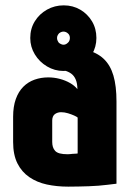

<svg xmlns="http://www.w3.org/2000/svg" viewBox="-20 -686 492 717"><path d="M218 -666Q184 -666 155.5 -650Q127 -634 110 -606.5Q93 -579 93 -544Q93 -511 110 -483Q127 -455 155.5 -438Q184 -421 217 -421Q252 -421 279.5 -438Q307 -455 323.5 -483Q340 -511 340 -544Q340 -579 323.5 -606.5Q307 -634 279.5 -650Q252 -666 218 -666ZM217 -568Q227 -568 235 -560Q241 -554 241 -544Q241 -539 239 -534Q237 -529 233 -526Q230 -523 226 -521Q222 -519 217 -519Q213 -519 208.5 -521Q204 -523 200 -526Q197 -530 195 -534.5Q193 -539 193 -544Q193 -550 195.5 -554.5Q198 -559 201 -562Q205 -565 209 -566.5Q213 -568 217 -568ZM269 -353Q259 -366 241.5 -376Q224 -386 203 -391.5Q182 -397 160 -397Q133 -397 109 -388.5Q85 -380 67 -362Q49 -344 39 -316Q29 -288 29 -250V-156Q29 -108 45 -76Q61 -44 89.5 -24.5Q118 -5 155 3Q192 11 235 11Q255 11 274 10.5Q293 10 311.5 9.5Q330 9 347.5 7.5Q365 6 382 4Q399 2 415 0V-307Q415 -365 403.5 -404Q392 -443 367 -466.5Q342 -490 301.5 -500Q261 -510 202 -510L185 -427Q204 -427 219.5 -423Q235 -419 246 -411Q257 -403 263 -388.5Q269 -374 269 -353ZM270 -247V-113Q270 -113 267.5 -112.5Q265 -112 260.5 -112Q256 -112 251 -111.5Q246 -111 241.5 -110.5Q237 -110 233 -110Q215 -110 203.5 -113Q192 -116 186 -122.5Q180 -129 177.5 -137.5Q175 -146 175 -156V-236Q175 -244 177.5 -250Q180 -256 184.5 -259.5Q189 -263 195 -265Q201 -267 208 -267Q221 -267 234 -263Q247 -259 257 -254.5Q267 -250 270 -247Z"/></svg>

Font: Advent Pro ExtraBold
Style: Regular
Weight: 800
Designer: VivaRado, Andreas Kalpakidis
Foundry: VivaRado, Andreas Kalpakidis
Version: Version 3.000